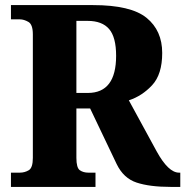

<svg xmlns="http://www.w3.org/2000/svg" viewBox="-20 -734 728 754"><path d="M23 0H355V-56H327Q307 -56 293.5 -65.5Q280 -75 280 -114V-308H334L438 -90Q465 -34 516.5 -17Q568 0 650 0H688V-56H683Q641 -56 595 -140L486 -340Q538 -357 577.5 -399.5Q617 -442 617 -526Q617 -614 555.5 -664Q494 -714 345 -714H23V-658H58Q74 -658 91.5 -648Q109 -638 109 -599V-114Q109 -75 93 -65.5Q77 -56 58 -56H23ZM280 -369V-652H324Q381 -652 408.5 -620Q436 -588 436 -515Q436 -369 325 -369Z"/></svg>

Font: Noto Serif SemiCondensed Extra
Style: Regular
Weight: 800
Width: 4
Designer: Monotype Design Team
Foundry: Monotype Imaging Inc.
Version: Version 1.002